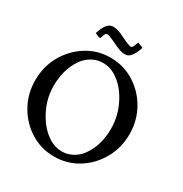

<svg xmlns="http://www.w3.org/2000/svg" viewBox="-174 -872 966 1015"><g transform="rotate(30 309.5 -364.5)"><path d="M297.4 11.7Q217.3 11.7 152.1 -29.3Q86.9 -70.3 48.6 -138.7Q10.3 -207 10.3 -289.6Q10.3 -372.1 48.6 -440.2Q86.9 -508.3 152.1 -549.6Q217.3 -590.8 297.4 -590.8Q377.4 -590.8 442.9 -549.6Q508.3 -508.3 546.6 -440.2Q585 -372.1 585 -289.6Q585 -207 546.6 -138.7Q508.3 -70.3 442.9 -29.3Q377.4 11.7 297.4 11.7ZM317.9 -32.2Q333.5 -32.2 349.6 -35.2Q406.2 -50.3 439 -99.1Q485.8 -168 485.8 -266.6Q485.4 -361.8 432.6 -444.8Q398.9 -497.6 349.6 -526.9Q316.4 -546.9 277.8 -546.9Q262.2 -546.9 245.1 -543.5Q188.5 -528.3 155.8 -479Q109.4 -409.7 109.4 -311.5Q109.4 -218.3 162.1 -136.2Q196.3 -82.5 244.6 -53.2Q279.3 -32.2 317.9 -32.2ZM349.1 -643.6Q325.2 -643.6 285.2 -663.6Q231 -689.5 219.2 -689.5Q214.8 -689.5 210 -684.6Q205.1 -679.7 196.8 -652.8Q186 -652.8 178.2 -657.2L162.6 -664.6Q182.6 -724.1 208.5 -735.8Q217.8 -739.7 229.5 -739.7Q255.9 -739.7 296.4 -718.3Q347.2 -693.8 359.4 -693.8Q363.3 -693.8 367.9 -698.7Q372.6 -703.6 382.3 -733.4L416 -719.7Q395.5 -659.7 370.1 -647.5Q360.8 -643.6 349.1 -643.6Z"/></g></svg>

Font: Quaaykop
Style: Medium
Weight: 500
Designer: Tup Wanders
Foundry: Free font, DO NOT SELL
Version: Version 1.00;July 31, 2023;FontCreator 11.5.0.2430 64-bit